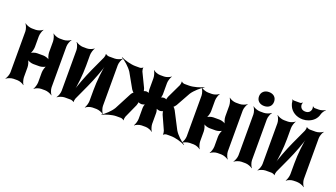

<svg xmlns="http://www.w3.org/2000/svg" viewBox="-67 -1307 3312 1891"><g transform="rotate(20 1589.0 -361.5)"><path d="M481 -50V-478C481 -502 495 -539 507 -552L505 -554C492 -542 455 -528 431 -528H390C366 -528 331 -542 320 -554L318 -552C328 -539 340 -502 340 -478V-366C340 -342 351 -302 364 -290L366 -292C354 -305 318 -316 298 -316H233C213 -316 177 -305 165 -292L167 -290C180 -302 191 -342 191 -366V-478C191 -502 203 -539 213 -552L211 -554C200 -542 165 -528 141 -528H100C76 -528 39 -542 26 -554L24 -552C36 -539 50 -502 50 -478V-50C50 -26 36 11 24 24L26 26C39 14 76 0 100 0H141C165 0 200 14 211 26L213 24C203 11 191 -26 191 -50V-153C191 -177 180 -217 167 -229L165 -227C177 -214 213 -203 233 -203H298C318 -203 354 -214 366 -227L364 -229C351 -217 340 -177 340 -153V-50C340 -26 328 11 318 24L320 26C331 14 366 0 390 0H431C455 0 492 14 505 26L507 24C495 11 481 -26 481 -50Z M866 -502 794 -346C755 -261 711 -146 693 -75L697 -74C715 -145 728 -269 728 -366V-478C728 -502 740 -539 750 -552L748 -554C737 -542 702 -528 678 -528H636C612 -528 575 -542 562 -554L560 -552C572 -539 586 -502 586 -478V-50C586 -26 572 11 560 24L562 26C575 14 612 0 636 0H698C708 0 730 8 733 14L735 12C732 6 736 -17 740 -26L812 -183C851 -268 895 -383 912 -453L909 -454C891 -384 878 -260 878 -163V-50C878 -26 866 11 856 24L858 26C869 14 904 0 928 0H969C993 0 1030 14 1043 26L1045 24C1033 11 1019 -26 1019 -50V-478C1019 -502 1033 -539 1045 -552L1043 -554C1030 -542 993 -528 969 -528H908C898 -528 876 -536 873 -542L871 -540C874 -533 870 -511 866 -502Z M1601 -170 1666 -26C1670 -17 1673 6 1670 12L1673 14C1676 8 1696 0 1704 0H1752C1797 0 1866 20 1899 39L1901 36C1868 17 1815 -31 1789 -75L1697 -253C1692 -263 1677 -282 1669 -282V-278C1677 -278 1693 -297 1698 -306L1781 -455C1809 -498 1864 -544 1897 -563L1895 -566C1862 -548 1793 -528 1748 -528H1699C1691 -528 1672 -535 1669 -542L1666 -540C1669 -533 1665 -511 1662 -503L1591 -354C1587 -346 1581 -324 1584 -319L1586 -321C1583 -326 1566 -331 1558 -331C1548 -331 1527 -326 1521 -319L1523 -317C1530 -323 1535 -345 1535 -357V-478C1535 -502 1548 -539 1558 -552L1556 -554C1545 -542 1509 -528 1485 -528H1443C1419 -528 1384 -542 1373 -554L1371 -552C1381 -539 1393 -502 1393 -478V-357C1393 -344 1398 -323 1404 -317L1407 -320C1401 -326 1382 -331 1372 -331C1364 -331 1346 -326 1343 -321L1346 -319C1349 -324 1343 -346 1340 -353L1268 -502C1264 -511 1261 -533 1264 -540L1262 -542C1259 -535 1240 -528 1232 -528H1183C1137 -528 1067 -548 1033 -566L1031 -563C1065 -545 1120 -498 1148 -455L1234 -302C1239 -293 1255 -274 1263 -274V-278C1255 -278 1238 -259 1234 -249L1142 -73C1116 -30 1065 16 1033 35L1034 38C1067 20 1134 0 1178 0H1225C1233 0 1253 8 1256 14L1259 12C1256 6 1259 -17 1263 -26L1328 -170C1332 -179 1338 -204 1335 -210L1331 -208C1334 -202 1357 -196 1365 -196H1367C1379 -196 1402 -202 1410 -210L1407 -213C1399 -205 1393 -179 1393 -165V-50C1393 -26 1381 11 1371 24L1373 26C1384 14 1419 0 1443 0H1485C1509 0 1545 14 1556 26L1558 24C1548 11 1535 -26 1535 -50V-165C1535 -179 1529 -205 1521 -213L1518 -210C1526 -202 1550 -196 1563 -196H1564C1572 -196 1595 -202 1598 -208L1594 -210C1591 -204 1597 -179 1601 -170Z M2328 -50V-478C2328 -502 2342 -539 2354 -552L2352 -554C2339 -542 2302 -528 2278 -528H2237C2213 -528 2178 -542 2167 -554L2165 -552C2175 -539 2187 -502 2187 -478V-366C2187 -342 2198 -302 2211 -290L2213 -292C2201 -305 2165 -316 2145 -316H2080C2060 -316 2024 -305 2012 -292L2014 -290C2027 -302 2038 -342 2038 -366V-478C2038 -502 2050 -539 2060 -552L2058 -554C2047 -542 2012 -528 1988 -528H1947C1923 -528 1886 -542 1873 -554L1871 -552C1883 -539 1897 -502 1897 -478V-50C1897 -26 1883 11 1871 24L1873 26C1886 14 1923 0 1947 0H1988C2012 0 2047 14 2058 26L2060 24C2050 11 2038 -26 2038 -50V-153C2038 -177 2027 -217 2014 -229L2012 -227C2024 -214 2060 -203 2080 -203H2145C2165 -203 2201 -214 2213 -227L2211 -229C2198 -217 2187 -177 2187 -153V-50C2187 -26 2175 11 2165 24L2167 26C2178 14 2213 0 2237 0H2278C2302 0 2339 14 2352 26L2354 24C2342 11 2328 -26 2328 -50Z M2581 -50V-478C2581 -502 2595 -539 2607 -552L2605 -554C2592 -542 2555 -528 2531 -528H2490C2466 -528 2429 -542 2416 -554L2414 -552C2426 -539 2440 -502 2440 -478V-50C2440 -26 2426 11 2414 24L2416 26C2429 14 2466 0 2490 0H2531C2555 0 2592 14 2605 26L2607 24C2595 11 2581 -26 2581 -50ZM2510 -592C2557 -592 2589 -619 2589 -665C2589 -711 2557 -738 2510 -738C2464 -738 2431 -709 2431 -665C2431 -619 2464 -592 2510 -592Z M2972 -502 2900 -346C2861 -261 2817 -146 2799 -75L2803 -74C2821 -145 2834 -269 2834 -366V-478C2834 -502 2846 -539 2856 -552L2854 -554C2843 -542 2808 -528 2784 -528H2742C2718 -528 2681 -542 2668 -554L2666 -552C2678 -539 2692 -502 2692 -478V-50C2692 -26 2678 11 2666 24L2668 26C2681 14 2718 0 2742 0H2804C2814 0 2836 8 2839 14L2841 12C2838 6 2842 -17 2846 -26L2918 -183C2957 -268 3001 -383 3018 -453L3015 -454C2997 -384 2984 -260 2984 -163V-50C2984 -26 2972 11 2962 24L2964 26C2975 14 3010 0 3034 0H3075C3099 0 3136 14 3149 26L3151 24C3139 11 3125 -26 3125 -50V-478C3125 -502 3139 -539 3151 -552L3149 -554C3136 -542 3099 -528 3075 -528H3014C3004 -528 2982 -536 2979 -542L2977 -540C2980 -533 2976 -511 2972 -502ZM2911 -679C2880 -679 2860 -694 2854 -723C2852 -731 2855 -747 2858 -752L2854 -754C2851 -749 2842 -743 2835 -743H2767C2762 -743 2754 -747 2751 -749L2749 -746C2752 -744 2756 -738 2756 -733C2757 -716 2761 -699 2768 -685C2791 -631 2846 -598 2911 -598C2932 -598 2953 -602 2971 -609C3014 -625 3051 -656 3063 -708C3068 -727 3085 -750 3097 -759L3095 -762C3082 -753 3051 -743 3031 -743H2987C2980 -743 2970 -749 2967 -754L2964 -752C2967 -747 2969 -731 2967 -723C2961 -694 2941 -679 2911 -679Z"/></g></svg>

Font: Asimov
Style: EdgeNar
Weight: 500
Designer: Google
Version: Version 2.000980: 2014